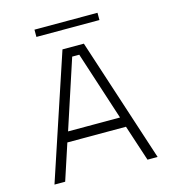

<svg xmlns="http://www.w3.org/2000/svg" viewBox="-115 -877 870 971"><g transform="rotate(-15 320.0 -391.5)"><path d="M590 0 378 -650H266L50 0H106L168 -189H475L537 0ZM155 -745H485V-783H155ZM186 -242 304 -602H341L458 -242Z"/></g></svg>

Font: Grotesk 01 Extrafine
Style: Bold
Weight: 400
Designer: Frank Adebiaye, contributions by Jérémy Landes, Ariel Martín Pérez
Foundry: Velvetyne Type Foundry
Version: Version 3.000;Glyphs 3.1.2 (3150)